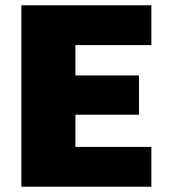

<svg xmlns="http://www.w3.org/2000/svg" viewBox="-20 -708 644 728"><path d="M61 0V-688H554V-537H266V-422H507V-273H266V-151H554V0Z"/></svg>

Font: Saira ExtraBold
Style: Regular
Weight: 800
Designer: Hector Gatti with collaboration of the Omnibus-Type team
Foundry: Omnibus-Type
Version: Version 1.100; ttfautohint (v1.8.3)